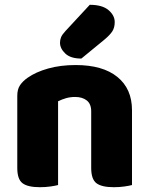

<svg xmlns="http://www.w3.org/2000/svg" viewBox="-20 -772 623 800"><path d="M530 -1Q519 2 498.5 5Q478 8 454 8Q404 8 382 -8.5Q360 -25 360 -72V-308Q360 -339 341.5 -353.5Q323 -368 293 -368Q273 -368 255.5 -363Q238 -358 222 -350V-1Q211 2 190.5 5Q170 8 146 8Q96 8 74 -8.5Q52 -25 52 -72V-373Q52 -400 63.5 -417Q75 -434 95 -448Q129 -472 180.5 -486.5Q232 -501 295 -501Q408 -501 469 -451.5Q530 -402 530 -313ZM354 -752Q406 -752 432 -730Q458 -708 458 -680Q458 -657 448 -641.5Q438 -626 414 -606L319 -528Q274 -528 252 -549Q230 -570 230 -594Q230 -606 234.5 -617Q239 -628 253 -643Z"/></svg>

Font: Baloo Tammudu 2 ExtraBold
Style: Regular
Weight: 800
Designer: Maithili Shingre, Omkar Shende and Ek Type
Foundry: Ek Type
Version: Version 1.640;hotconv 1.0.111;makeotfexe 2.5.65597; ttfautoh